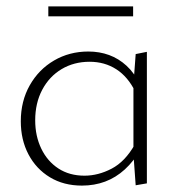

<svg xmlns="http://www.w3.org/2000/svg" viewBox="-20 -576 565 600"><path d="M236 4Q179 4 136 -22Q93 -48 69 -93.5Q45 -139 45 -197Q45 -260 73 -309.5Q101 -359 149 -387Q197 -415 256 -415Q291 -415 321 -404Q351 -393 375.5 -370.5Q400 -348 416 -314L403 -289Q380 -336 343.5 -359.5Q307 -383 260 -383Q211 -383 172.5 -360Q134 -337 112 -295.5Q90 -254 90 -200Q90 -151 109 -111.5Q128 -72 162.5 -49.5Q197 -27 244 -27Q287 -27 329 -49Q371 -71 401 -124L420 -110Q398 -72 370 -46.5Q342 -21 308.5 -8.5Q275 4 236 4ZM404 3 397 -94V-312L404 -407L439 -414V-3ZM131 -525V-556H396V-525Z"/></svg>

Font: Ysabeau Infant ExtraLight
Style: Regular
Weight: 250
Designer: Christian Thalmann (Catharsis Fonts)
Version: Version 2.001;gftools[0.9.30]; featfreeze: ss01,ss02,lnum